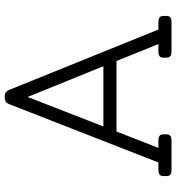

<svg xmlns="http://www.w3.org/2000/svg" viewBox="13 -753 740 806"><g transform="rotate(-90 383.0 -350.0)"><path d="M693 -55Q719 -55 719 -36V-19Q719 0 693 0H570Q544 0 544 -19V-36Q544 -55 570 -55H601L530 -231H234L165 -55H196Q222 -55 222 -36V-19Q222 0 196 0H73Q47 0 47 -19V-36Q47 -55 73 -55H104L349 -682Q356 -700 375 -700H383Q401 -700 408 -683L662 -55ZM255 -286H508L379 -604Z"/></g></svg>

Font: Solway Light
Style: Regular
Weight: 300
Designer: Mariya V. Pigoulevskaya
Foundry: The Northern Block Ltd.
Version: Version 1.000;hotconv 1.0.109;makeotfexe 2.5.65596